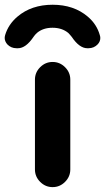

<svg xmlns="http://www.w3.org/2000/svg" viewBox="-49 -806 441 806"><path d="M97.7 -94.7V-471.7Q97.7 -502 119.6 -523.9Q141.6 -545.9 171.9 -545.9Q202.1 -545.9 224.1 -523.9Q246.1 -502 246.1 -471.7V-94.7Q246.1 -64.5 224.1 -42.5Q202.1 -20.5 171.9 -20.5Q141.6 -20.5 119.6 -42.5Q97.7 -64.5 97.7 -94.7ZM370.1 -658.2Q372.1 -652.3 372.1 -646.5Q372.1 -631.8 361.3 -620.1Q345.7 -603.5 322.3 -603.5H317.4Q284.2 -603.5 252 -651.4Q245.1 -660.2 237.3 -668Q210.9 -689.5 171.4 -689.5Q131.8 -689.5 106.4 -668Q97.7 -660.2 91.8 -651.4Q59.6 -603.5 26.4 -603.5H20.5Q-2.9 -603.5 -18.6 -620.1Q-29.3 -632.8 -29.3 -646.5Q-29.3 -652.3 -27.3 -659.2Q-13.7 -704.1 24.4 -736.3Q83 -786.1 171.9 -786.1Q260.7 -786.1 319.3 -736.3Q357.4 -704.1 370.1 -658.2Z"/></svg>

Font: Gen Jyuu GothicX Bold
Style: Bold
Weight: 700
Designer: Ryoko NISHIZUKA (kana &amp; ideographs); Paul D. Hunt (Latin, Greek &amp; Cyrillic); Wenlong ZHANG (bopomofo); Sandoll C
Version: Version 1.058.20140828